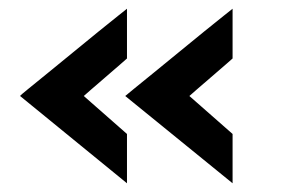

<svg xmlns="http://www.w3.org/2000/svg" viewBox="-20 -463 648 440"><path d="M26 -243Q27 -245 45 -259.5Q63 -274 90.5 -296.5Q118 -319 148 -343.5Q178 -368 205.5 -390.5Q233 -413 251.5 -427.5Q270 -442 271 -443V-329Q269 -327 254.5 -314.5Q240 -302 221.5 -286Q203 -270 188.5 -257.5Q174 -245 172 -243Q174 -241 188.5 -228.5Q203 -216 221.5 -199.5Q240 -183 254.5 -170.5Q269 -158 271 -156V-43ZM267 -243Q269 -245 287 -259.5Q305 -274 332.5 -296.5Q360 -319 390 -343.5Q420 -368 447.5 -390.5Q475 -413 493.5 -427.5Q512 -442 513 -443V-329Q511 -327 496.5 -314.5Q482 -302 463.5 -286Q445 -270 430.5 -257.5Q416 -245 414 -243Q416 -241 430.5 -228.5Q445 -216 463.5 -199.5Q482 -183 496.5 -170.5Q511 -158 513 -156V-43Z"/></svg>

Font: Reem Kufi Fun SemiBold
Style: Regular
Weight: 600
Designer: Khaled Hosny
Version: Version 1.005